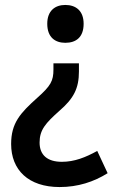

<svg xmlns="http://www.w3.org/2000/svg" viewBox="-20 -630 460 776"><path d="M318 -534C318 -586 287 -610 244 -610C203 -610 171 -587 171 -534C171 -479 203 -457 244 -457C288 -457 318 -480 318 -534ZM299 -341V-374H196V-349C196 -303 185 -283 131 -235C62 -173 25 -133 25 -48C25 57 95 126 221 126C295 126 359 105 415 70L373 -20C326 6 281 24 230 24C172 24 140 -3 140 -54C140 -105 164 -132 220 -182C278 -232 299 -273 299 -341Z"/></svg>

Font: Noto Sans Malayalam UI SemiCondensed SemiBold
Style: Regular
Weight: 600
Width: 4
Designer: Jelle Bosma - Monotype Design Team
Foundry: Monotype Imaging Inc.
Version: Version 2.104